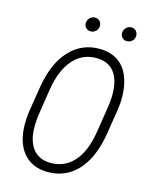

<svg xmlns="http://www.w3.org/2000/svg" viewBox="-130 -965 837 1059"><g transform="rotate(15 288.5 -435.5)"><path d="M240.2 9.8Q154.8 7.8 106.4 -50Q58.1 -107.9 56.6 -210.4Q56.2 -244.6 60.5 -278.3L84 -426.3Q106.9 -571.3 178 -647.2Q249 -723.1 354 -720.7Q411.1 -719.2 452.1 -692.6Q493.2 -666 514.4 -615Q535.6 -564 536.6 -499.5Q537.1 -465.3 532.7 -431.6L507.8 -275.9Q492.2 -181.2 454.6 -116.2Q417 -51.3 362.8 -20Q308.6 11.2 240.2 9.8ZM477.1 -433.6Q480.5 -459 481.4 -486.3Q482.9 -572.3 449.7 -618.7Q416.5 -665 350.1 -667Q266.1 -669.4 211.9 -607.4Q157.7 -545.4 139.6 -429.7L115.2 -271L112.3 -225.6Q109.4 -141.1 143.3 -93Q177.2 -44.9 243.7 -43Q324.2 -40.5 377.7 -97.4Q431.2 -154.3 450.7 -265.6ZM237.3 -840.3Q238.3 -856.9 250 -868.7Q261.7 -880.4 278.8 -880.9Q295.9 -881.3 306.9 -869.4Q317.9 -857.4 316.4 -840.3Q315.4 -823.7 303.5 -812.5Q291.5 -801.3 274.9 -800.8Q257.8 -800.8 247.1 -812Q236.3 -823.2 237.3 -840.3ZM444.8 -839.8Q445.8 -856.4 457.5 -868.2Q469.2 -879.9 486.3 -880.4Q503.4 -880.9 514.2 -868.9Q524.9 -856.9 523.9 -839.8Q522.9 -823.2 511 -812Q499 -800.8 482.4 -800.3Q465.3 -800.3 454.6 -811.5Q443.8 -822.8 444.8 -839.8Z"/></g></svg>

Font: TypoPRO Roboto
Style: Italic
Weight: 300
Italic angle: -12°
Designer: Google
Version: Version 2.136; 2016